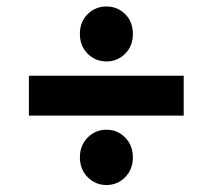

<svg xmlns="http://www.w3.org/2000/svg" viewBox="-20 -668 640 578"><path d="M67 -320V-440H533V-320ZM300.5 -483Q267.5 -483 244 -506.2Q220.5 -529.5 220.5 -566Q220.5 -602.5 244 -625.5Q267.5 -648.5 300.5 -648.5Q333.5 -648.5 356.8 -625.5Q380 -602.5 380 -566Q380 -529.5 356.8 -506.2Q333.5 -483 300.5 -483ZM300.5 -111Q267.5 -111 244 -134.5Q220.5 -158 220.5 -194.5Q220.5 -230.5 244 -254Q267.5 -277.5 300.5 -277.5Q333.5 -277.5 356.8 -254Q380 -230.5 380 -194.5Q380 -158 356.8 -134.5Q333.5 -111 300.5 -111Z"/></svg>

Font: Spline Sans Mono SemiBold
Style: Regular
Weight: 600
Monospace: yes
Version: Version 1.004